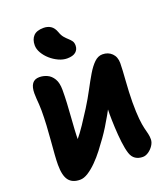

<svg xmlns="http://www.w3.org/2000/svg" viewBox="-179 -1136 1100 1271"><g transform="rotate(-20 371.0 -500.0)"><path d="M164 14Q110 14 84.5 -19.5Q59 -53 59 -129Q59 -157 62 -200Q65 -243 69.5 -294Q74 -345 77 -399.5Q80 -454 80 -505Q80 -528 78.5 -548Q77 -568 75.5 -587Q74 -606 74 -626Q74 -671 90.5 -694Q107 -717 141 -717Q169 -717 195.5 -705Q222 -693 239.5 -664Q257 -635 257 -585Q257 -539 254.5 -492Q252 -445 248.5 -399Q245 -353 242.5 -310Q240 -267 240 -230Q240 -195 238.5 -172Q237 -149 235.5 -130Q234 -111 234 -88L163 -167Q200 -196 233 -235.5Q266 -275 297 -321.5Q328 -368 359 -417Q394 -473 422 -526Q450 -579 475.5 -622Q501 -665 527.5 -690.5Q554 -716 585 -716Q625 -716 651 -690.5Q677 -665 677 -621Q677 -599 675 -567Q673 -535 670.5 -498Q668 -461 666 -423Q664 -385 664 -350Q664 -277 668.5 -232.5Q673 -188 679.5 -162Q686 -136 690.5 -118Q695 -100 695 -78Q695 -57 681 -35.5Q667 -14 646.5 0Q626 14 606 14Q576 14 554.5 0Q533 -14 523 -44Q512 -78 506 -128.5Q500 -179 497.5 -233Q495 -287 495 -328Q495 -365 498 -403Q501 -441 505 -475.5Q509 -510 513.5 -538Q518 -566 522 -582L582 -540Q568 -506 551.5 -469.5Q535 -433 515.5 -396.5Q496 -360 476 -324.5Q456 -289 435.5 -256Q415 -223 395 -195Q371 -161 342.5 -124Q314 -87 283 -56Q252 -25 221.5 -5.5Q191 14 164 14ZM358 -770Q329 -770 298.5 -784Q268 -798 242.5 -820.5Q217 -843 201 -870.5Q185 -898 185 -925Q185 -966 207.5 -990Q230 -1014 279 -1014Q307 -1014 328.5 -1000.5Q350 -987 362 -954Q371 -928 384 -913Q397 -898 409.5 -887Q422 -876 430.5 -864Q439 -852 439 -832Q439 -804 419 -787Q399 -770 358 -770Z"/></g></svg>

Font: Shantell Sans ExtraBold
Style: Regular
Weight: 800
Designer: Stephen Nixon, Anya Danilova, Shantell Martin
Foundry: Arrow Type
Version: Version 1.011;[c5ecc13dd]